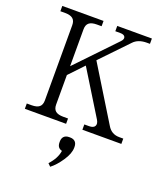

<svg xmlns="http://www.w3.org/2000/svg" viewBox="-174 -818 1061 1228"><g transform="rotate(20 356.5 -203.5)"><path d="M213.9 -94.2Q213.9 -64 230.7 -50Q247.6 -36.1 283.2 -36.1H315.9V0H35.2V-36.1H67.9Q103.5 -36.1 120.4 -50Q137.2 -64 137.2 -94.2V-606Q137.2 -636.2 120.4 -650.1Q103.5 -664.1 67.9 -664.1H35.2V-700.2H315.9V-664.1H283.2Q247.6 -664.1 230.7 -650.1Q213.9 -636.2 213.9 -606V-355L464.8 -617.2Q482.4 -635.7 475.8 -649.9Q469.2 -664.1 443.8 -664.1H409.2V-700.2H645V-664.1H624Q564.5 -664.1 533.2 -629.9L358.9 -448.2L584 -82Q611.3 -36.1 664.1 -36.1H691.9V0H426.8V-36.1H459Q488.8 -36.1 497.8 -52.2Q506.8 -68.4 492.2 -92.8L307.1 -393.1L213.9 -294.9ZM295.9 274.9Q342.8 224.6 350.1 171.9Q316.9 164.1 316.9 126V120.1Q316.9 97.7 329.1 85.4Q341.3 73.2 363.8 73.2H370.1Q392.6 73.2 404.8 85.4Q417 97.7 417 120.1V126Q417 165.5 383.1 216.1Q349.1 266.6 314 293Z"/></g></svg>

Font: LT Superior Serif
Style: Regular
Weight: 400
Designer: Daniel Lyons
Foundry: LyonsType
Version: Version 2.120;FEAKit 1.0